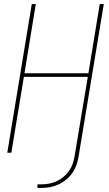

<svg xmlns="http://www.w3.org/2000/svg" viewBox="-20 -755 540 949"><path d="M165 174V156H185Q204 156 223 152.5Q242 149 260.5 140.5Q279 132 295 118.5Q311 105 322.5 88Q334 71 340 52.5Q346 34 349 15L414 -375H98L36 0H16L137 -735H157L101 -393H417L473 -735H493L369 15Q366 36 359 57Q352 78 339.5 97Q327 116 308.5 131.5Q290 147 269.5 156.5Q249 166 227.5 170Q206 174 185 174Z"/></svg>

Font: Iosevka Curly Thin
Style: Italic
Weight: 100
Italic angle: -9°
Monospace: yes
Designer: Belleve Invis
Foundry: Belleve Invis
Version: Version 22.1.2; ttfautohint (v1.8.4)